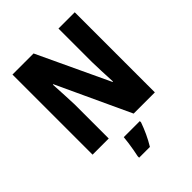

<svg xmlns="http://www.w3.org/2000/svg" viewBox="-257 -851 1210 1210"><g transform="rotate(-45 348.0 -246.5)"><path d="M626 0H437L210 -489H206Q210 -431 211.5 -385.5Q213 -340 215 -303V0H71V-714H259L484 -235H488Q485 -291 483.5 -333.5Q482 -376 481 -415V-714H626ZM431 72Q418 109 400.5 147Q383 185 361 221H265V208Q269 189 274 162.5Q279 136 282.5 109Q286 82 288 61H431Z"/></g></svg>

Font: Noto Sans Tamil Condensed ExtraBold
Style: Regular
Weight: 800
Width: 3
Designer: Jelle Bosma - Monotype Design Team
Foundry: Monotype Imaging Inc.
Version: Version 2.004; ttfautohint (v1.8.4.7-5d5b)